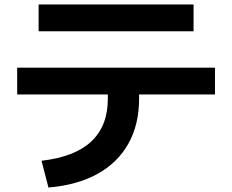

<svg xmlns="http://www.w3.org/2000/svg" viewBox="-20 -780 1040 860"><path d="M166 -60Q315 -77 389 -146.5Q463 -216 463 -337V-357H57V-477H943V-357H603V-337Q603 -222 555 -136.5Q507 -51 416.5 -1Q326 49 197 60ZM153 -640V-760H847V-640Z"/></svg>

Font: M PLUS 1
Style: Bold
Weight: 700
Designer: Coji Morishita
Foundry: UNDERFOREST DESIGN
Version: Version 1.001